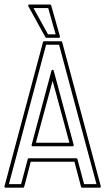

<svg xmlns="http://www.w3.org/2000/svg" viewBox="-22 -824 469 854"><path d="M2.9 10.7Q0.5 10.7 -1.2 8.8Q-2.9 6.8 -2 4.4L169.4 -637.2Q170.4 -640.6 174.3 -640.6H249.5Q253.4 -640.6 254.4 -637.2L426.3 4.4Q427.2 6.8 425.5 8.8Q423.8 10.7 421.4 10.7H343.3Q339.4 10.7 338.4 6.8L309.1 -104.5H114.7Q111.3 -91.3 107.7 -77.6Q104 -64 100.6 -50.3Q96.7 -35.6 93 -21Q89.4 -6.3 85.4 7.3Q84.5 10.7 80.6 10.7ZM286.6 -189Q275.4 -231.9 264.6 -271Q253.9 -310.1 243.2 -349.6Q238.8 -365.2 235.4 -378.4Q231.9 -391.6 228.3 -404.8Q224.6 -418 220.7 -432.4Q216.8 -446.8 211.9 -464.4Q205.1 -439 198.5 -414.3Q191.9 -389.6 185.1 -364.7Q172.9 -319.8 161.4 -277.6Q149.9 -235.4 137.7 -189ZM123.5 -173.3Q121.1 -173.3 119.4 -175.3Q117.7 -177.2 118.7 -179.7L207 -509.8Q208 -513.7 211.9 -513.7Q215.8 -513.7 216.8 -509.8L305.7 -179.7Q306.6 -177.2 304.9 -175.3Q303.2 -173.3 300.8 -173.3ZM71.8 -4.9Q79.1 -32.2 86.7 -60.8Q94.2 -89.4 101.6 -116.7Q102.5 -120.1 106.4 -120.1H317.4Q321.3 -120.1 322.3 -116.7L352.1 -4.9H407.2Q365.2 -160.6 323.7 -314.9Q282.2 -469.2 240.7 -625H183.1Q141.1 -467.8 100.3 -314.9Q59.6 -162.1 17.6 -4.9ZM104 -796.4Q102.5 -798.8 104 -801.3Q105.5 -803.7 108.4 -803.7H200.7Q204.6 -803.7 205.6 -800.3L244.6 -662.1Q245.6 -659.7 243.9 -657.7Q242.2 -655.8 239.7 -655.8H184.6Q181.2 -655.8 180.2 -658.2ZM191.4 -671.4H225.6Q217.3 -701.2 209 -729.5Q200.7 -757.8 192.4 -788.1H127Z"/></svg>

Font: Fibel Sued Kontur LRS
Style: Regular
Weight: 400
Designer: Peter Wiegel
Foundry: Peter Wiegel
Version: Version 000.000